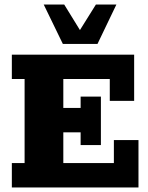

<svg xmlns="http://www.w3.org/2000/svg" viewBox="-20 -823 652 843"><path d="M32 0V-107H88V-476H32V-583H569V-380H462V-476H258V-349H334V-399H423V-186H334V-242H258V-107H480V-208H588V0ZM256 -630 172 -803H262L331 -691L401 -803H491L408 -630Z"/></svg>

Font: Rokkitt ExtraBold
Style: Regular
Weight: 800
Version: Version 3.103